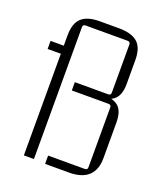

<svg xmlns="http://www.w3.org/2000/svg" viewBox="-122 -721 690 806"><g transform="rotate(20 223.0 -317.5)"><path d="M78 -464 88 -454H19V-490H88L78 -480V-535Q78 -591 104.5 -614.5Q131 -638 184 -638H271Q327 -638 354 -614.5Q381 -591 381 -535V-428Q381 -376 353 -355.5Q325 -335 269 -335L289 -354Q345 -355 370.5 -335Q396 -315 396 -262V-103Q396 -51 367 -24Q338 3 281 3H174V-34H338Q350 -34 350 -46V-313Q350 -325 338 -325H174V-362H323Q329 -362 332 -365Q335 -368 335 -374V-589Q335 -601 323 -601H135Q123 -601 123 -589V0H78Z"/></g></svg>

Font: Gemunu Libre ExtraLight ExtraLight
Style: Regular
Weight: 250
Version: Version 1.100